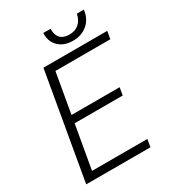

<svg xmlns="http://www.w3.org/2000/svg" viewBox="-209 -1001 1006 1115"><g transform="rotate(-30 293.5 -443.0)"><path d="M477.1 -340.8H154.8L104 -50.8H475.1L466.3 0H35.6L159.2 -710.9H587.4L578.1 -659.7H210L163.1 -391.6H485.8ZM531.2 -886.2Q524.4 -826.7 483.4 -792.5Q442.4 -758.3 383.3 -760.3Q325.7 -761.2 291 -795.7Q256.3 -830.1 259.3 -886.2L308.6 -885.7Q306.2 -847.2 325.4 -825Q344.7 -802.7 384.3 -801.8Q425.8 -801.3 451.2 -823.7Q476.6 -846.2 483.9 -885.3Z"/></g></svg>

Font: RobotoInd Light
Style: Italic
Weight: 300
Italic angle: -12°
Designer: Google
Version: Version 2.001151; 2014